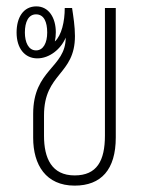

<svg xmlns="http://www.w3.org/2000/svg" viewBox="-20 -574 457 602"><path d="M214 8C297 8 343 -42 343 -143V-549H309V-149C309 -70 284 -24 214 -24C142 -24 118 -78 118 -148V-212C118 -346 215 -338 215 -461C215 -491 210 -522 206 -549H183C183 -506 173 -463 152 -444C154 -453 155 -463 155 -473C155 -518 133 -554 94 -554C53 -554 32 -519 32 -472C32 -422 58 -391 97 -391C135 -391 171 -420 186 -456C186 -361 84 -357 84 -217V-142C84 -57 124 8 214 8ZM93 -416C69 -416 58 -442 58 -472C58 -505 69 -529 93 -529C118 -529 128 -505 128 -472C128 -440 116 -416 93 -416Z"/></svg>

Font: Noto Sans Thai Looped ExtraCondensed ExtraLight
Style: Regular
Weight: 200
Width: 2
Designer: Sasikarn Vongin, Ben Mitchell
Foundry: The Fontpad Ltd
Version: Version 1.001